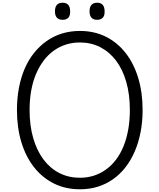

<svg xmlns="http://www.w3.org/2000/svg" viewBox="-20 -1376 1175 1415"><path d="M569 19Q463 19 377.5 -23.5Q292 -66 231 -143.5Q170 -221 137.5 -328Q105 -435 105 -565Q105 -652 119.5 -728.5Q134 -805 162 -870Q190 -935 231 -986Q272 -1037 323.5 -1073.5Q375 -1110 437 -1129Q499 -1148 569 -1148Q674 -1148 759 -1106Q844 -1064 905 -986.5Q966 -909 998.5 -802Q1031 -695 1031 -565Q1031 -479 1016 -402Q1001 -325 973 -260Q945 -195 905 -143.5Q865 -92 813.5 -55.5Q762 -19 700.5 0Q639 19 569 19ZM569 -66Q624 -66 672 -81.5Q720 -97 761.5 -127Q803 -157 835.5 -200Q868 -243 890.5 -298.5Q913 -354 925 -421Q937 -488 937 -565Q937 -680 910.5 -772.5Q884 -865 835 -929.5Q786 -994 718.5 -1028.5Q651 -1063 569 -1063Q514 -1063 465.5 -1047.5Q417 -1032 375.5 -1002Q334 -972 301.5 -929Q269 -886 245.5 -830.5Q222 -775 210 -708.5Q198 -642 198 -565Q198 -450 225 -357.5Q252 -265 301 -200Q350 -135 418 -100.5Q486 -66 569 -66ZM441 -1230Q414 -1230 399.5 -1245.5Q385 -1261 385 -1292Q385 -1324 399 -1340Q413 -1356 442 -1356Q469 -1356 483 -1340Q497 -1324 497 -1292Q498 -1261 483.5 -1245.5Q469 -1230 441 -1230ZM696 -1230Q668 -1230 654 -1245.5Q640 -1261 640 -1292Q640 -1324 654 -1340Q668 -1356 696 -1356Q723 -1356 737 -1340Q751 -1324 751 -1292Q752 -1261 737.5 -1245.5Q723 -1230 696 -1230Z"/></svg>

Font: Playwrite CL
Style: Regular
Weight: 400
Designer: Veronika Burian, José Scaglione
Foundry: TypeTogether
Version: Version 1.002